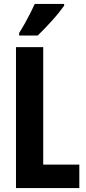

<svg xmlns="http://www.w3.org/2000/svg" viewBox="-20 -953 436 973"><path d="M61 0V-714H199V-119H382V0ZM305 -924Q295 -910 279.5 -890.5Q264 -871 245 -850Q226 -829 207 -809Q188 -789 171 -773H77V-786Q94 -813 108 -838Q122 -863 134 -887Q146 -911 156 -933H305Z"/></svg>

Font: Noto Sans Display ExtraCondensed
Style: Bold
Weight: 700
Width: 2
Designer: Monotype Design Team
Foundry: Monotype Imaging Inc.
Version: Version 2.003